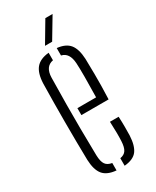

<svg xmlns="http://www.w3.org/2000/svg" viewBox="-194 -802 701 862"><g transform="rotate(-30 156.0 -371.0)"><path d="M126.5 -289V-325H223.5Q225 -384 225 -431.2Q225 -478.5 223.5 -502Q220 -558 181 -566.5V-605Q225.5 -600.5 245.8 -575.5Q266 -550.5 268.5 -498.5Q269 -474 269.8 -418.8Q270.5 -363.5 267.5 -289ZM49 -101.5Q47 -194.5 47 -299.2Q47 -404 49 -497.5Q51 -549.5 72 -575Q93 -600.5 139 -605V-566Q96 -558 94.5 -502Q93 -425 92.5 -363Q92 -301 92.5 -238.5Q93 -176 94.5 -98.5Q95.5 -66 105.8 -51.5Q116 -37 139 -33.5V5Q92 1 71.5 -24.2Q51 -49.5 49 -101.5ZM181 5V-34Q202.5 -37.5 212.2 -52.2Q222 -67 223.5 -98.5Q224.5 -119 224.2 -143.5Q224 -168 222.5 -199H267.5Q269 -172.5 269 -147.2Q269 -122 268.5 -101.5Q266 -49.5 246.8 -24.2Q227.5 1 181 5ZM140.5 -640 204 -747H241.5L177.5 -640Z"/></g></svg>

Font: Big Shoulders Stencil Display Light
Style: Regular
Weight: 300
Designer: Patric King
Foundry: XO Type Co
Version: Version 1.000